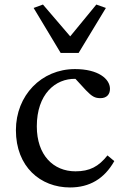

<svg xmlns="http://www.w3.org/2000/svg" viewBox="-20 -816 531 845"><path d="M288 9C374 9 439 -29 483 -107L453 -132C414 -83 375 -62 312 -62C215 -62 142 -133 142 -260C142 -401 223 -471 312 -469L358 -419C385 -391 398 -384 422 -384C450 -384 464 -401 464 -425C464 -469 412 -512 310 -512C162 -512 50 -396 50 -243C50 -82 158 9 288 9ZM128 -781 247 -583H326L446 -781L404 -796L289 -656L169 -796Z"/></svg>

Font: TPK Tissa Web Quiz
Style: Regular
Weight: 400
Designer: Jacques Le Bailly, Suppakit Chalermlarp | Katatrad Co.,Ltd.
Foundry: Jacques Le Bailly, Cadson Demak Co.,Ltd.
Version: Version 5.000;Glyphs 3.1.2 (3151)